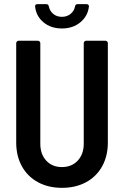

<svg xmlns="http://www.w3.org/2000/svg" viewBox="-20 -896 597 924"><path d="M58 -210V-688Q58 -693 61.5 -696.5Q65 -700 70 -700H162Q167 -700 170.5 -696.5Q174 -693 174 -688V-204Q174 -154 202.5 -123Q231 -92 278 -92Q325 -92 354 -123Q383 -154 383 -204V-688Q383 -693 386.5 -696.5Q390 -700 395 -700H487Q492 -700 495.5 -696.5Q499 -693 499 -688V-210Q499 -145 471.5 -95.5Q444 -46 394 -19Q344 8 278 8Q213 8 163 -19Q113 -46 85.5 -95.5Q58 -145 58 -210ZM149 -864V-866Q149 -876 160 -876H203Q213 -876 215 -865Q220 -842 237 -828.5Q254 -815 278 -815Q302 -815 319.5 -829Q337 -843 341 -865Q343 -876 353 -876H396Q408 -876 408 -865Q403 -819 367 -789Q331 -759 278 -759Q225 -759 189.5 -788.5Q154 -818 149 -864Z"/></svg>

Font: Barlow Semi Condensed SemiBold
Style: Regular
Weight: 600
Width: 4
Designer: Jeremy Tribby
Foundry: Tribby Type
Version: Version 1.408